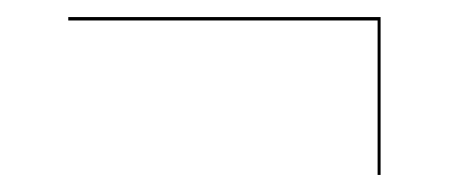

<svg xmlns="http://www.w3.org/2000/svg" viewBox="-20 -408 526 225"><path d="M422.5 -384V-203H426V-388H60V-384Z"/></svg>

Font: Bodoni* 48pt Fatface
Style: Regular
Weight: 900
Version: Version 2.3